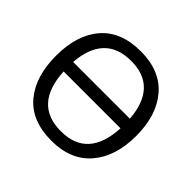

<svg xmlns="http://www.w3.org/2000/svg" viewBox="-177 -915 1115 1115"><g transform="rotate(45 381.0 -357.5)"><path d="M710 -358Q710 -189 624.5 -89.5Q539 10 381 10Q218 10 134.5 -89Q51 -188 51 -359Q51 -529 135 -627Q219 -725 382 -725Q540 -725 625 -626.5Q710 -528 710 -358ZM382 -646Q166 -646 147 -403H613Q594 -646 382 -646ZM381 -68Q601 -68 614 -325H147Q160 -68 381 -68Z"/></g></svg>

Font: Advent Sans Logo
Style: Regular
Weight: 400
Designer: Types & Symbols
Foundry: Types & Symbols
Version: Version 1.002